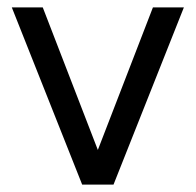

<svg xmlns="http://www.w3.org/2000/svg" viewBox="-20 -501 531 521"><path d="M203 0 12 -481H96L261 -54H230L395 -481H479L288 0Z"/></svg>

Font: SUSE
Style: Regular
Weight: 400
Designer: Rene Bieder
Foundry: SUSE
Version: Version 1.000